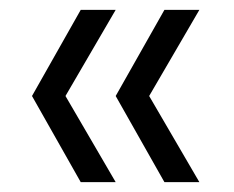

<svg xmlns="http://www.w3.org/2000/svg" viewBox="-20 -490 475 390"><path d="M314 -120 215 -295 314 -470H385L283 -295L385 -120ZM144 -120 45 -295 144 -470H215L113 -295L215 -120Z"/></svg>

Font: DM Sans 12pt Light
Style: Regular
Weight: 300
Version: Version 4.004;gftools[0.9.30]